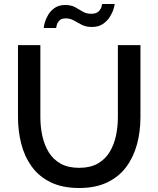

<svg xmlns="http://www.w3.org/2000/svg" viewBox="-20 -936 792 961"><path d="M376 5Q292 5 233 -24Q174 -53 138 -103.5Q102 -154 86 -217.5Q70 -281 70 -350V-710H182V-350Q182 -301 192 -255.5Q202 -210 224 -174Q246 -138 283.5 -117Q321 -96 376 -96Q432 -96 469.5 -117.5Q507 -139 529 -175.5Q551 -212 560.5 -257Q570 -302 570 -350V-710H683V-350Q683 -277 665.5 -213Q648 -149 611.5 -100Q575 -51 516.5 -23Q458 5 376 5ZM440 -801Q410 -801 389 -812Q368 -823 349.5 -833.5Q331 -844 310 -844Q287 -844 277 -833Q267 -822 264 -810Q261 -798 261 -796H199Q199 -804 204 -822.5Q209 -841 221 -861.5Q233 -882 254 -896.5Q275 -911 306 -911Q336 -911 356 -900Q376 -889 394 -878Q412 -867 437 -867Q461 -867 473 -878.5Q485 -890 488 -902Q491 -914 491 -916H554Q554 -910 548.5 -891.5Q543 -873 530 -852Q517 -831 495 -816Q473 -801 440 -801Z"/></svg>

Font: Raleway SemiBold
Style: Regular
Weight: 600
Designer: Matt McInerney, Pablo Impallari, Rodrigo Fuenzalida
Foundry: Matt McInerney, Pablo Impallari, Rodrigo Fuenzalida
Version: Version 4.026